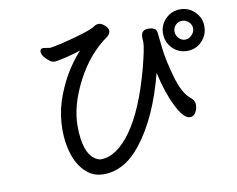

<svg xmlns="http://www.w3.org/2000/svg" viewBox="-79 -819 1158 937"><g transform="rotate(-10 500.0 -351.0)"><path d="M915 -613Q915 -631 901 -644.5Q887 -658 868 -658Q849 -658 836 -645Q823 -632 823 -613Q823 -594 836.5 -579.5Q850 -565 868 -565Q886 -565 900.5 -579.5Q915 -594 915 -613ZM362 13Q312 13 275.5 -20.5Q239 -54 220 -110Q201 -166 201 -236Q201 -305 222 -374Q266 -507 353 -602Q327 -592 280 -581Q233 -570 224 -570Q214 -570 204 -574Q162 -605 162 -629Q162 -645 178 -645L212 -640Q256 -646 342 -670Q428 -694 442 -707Q452 -714 465 -714Q478 -714 494 -700Q510 -686 510 -672Q510 -657 495 -645Q400 -579 338.5 -461Q277 -343 277 -241Q277 -102 339 -68Q353 -61 360 -61Q440 -61 513.5 -164Q587 -267 640 -466Q664 -559 664 -586L663 -612Q663 -649 698 -649Q718 -649 729 -642.5Q740 -636 741.5 -618.5Q743 -601 750 -540.5Q757 -480 781 -396.5Q805 -313 842 -282Q864 -266 864 -244Q864 -222 853.5 -205Q843 -188 826 -188Q794 -188 758.5 -260Q723 -332 702 -430Q647 -216 549 -92Q467 13 362 13ZM869 -509Q825 -509 795.5 -539.5Q766 -570 766 -613Q766 -655 796 -685Q826 -715 869 -715Q911 -715 941 -685Q971 -655 971 -613Q971 -570 941.5 -539.5Q912 -509 869 -509Z"/></g></svg>

Font: ToneOZ-Pinyin-WenKai-Medium
Style: Medium
Weight: 700
Designer: Fontworks Inc.
Foundry: ToneOZ
Version: Version 0.240331